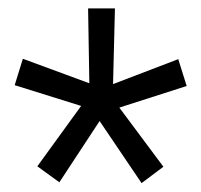

<svg xmlns="http://www.w3.org/2000/svg" viewBox="-20 -731 468 447"><path d="M66.9 -343.8 168.9 -484.4 14.2 -532.7 33.2 -594.2 188 -537.1 185.1 -711.4H247.6L243.2 -535.2L395 -593.3L414.6 -530.8L257.8 -480.5L360.4 -342.8L309.6 -304.7L211.9 -449.2L118.2 -306.6Z"/></svg>

Font: Vazirmatn RD Light
Style: Regular
Weight: 300
Designer: Saber Rastikerdar
Foundry: Saber Rastikerdar
Version: Version 32.102